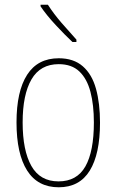

<svg xmlns="http://www.w3.org/2000/svg" viewBox="-20 -784 495 814"><path d="M404 -264Q404 -131 360.5 -60.5Q317 10 229 10Q140 10 95 -61Q50 -132 50 -265Q50 -397 95 -467Q140 -537 229 -537Q292 -537 331 -503Q370 -469 387 -407.5Q404 -346 404 -264ZM76 -265Q76 -146 113 -80.5Q150 -15 228 -15Q306 -15 342 -78.5Q378 -142 378 -265Q378 -339 363.5 -394.5Q349 -450 316.5 -481Q284 -512 229 -512Q151 -512 113.5 -447.5Q76 -383 76 -265ZM183 -764Q208 -725 241 -687Q274 -649 304 -616V-606H287Q255 -636 216 -678Q177 -720 152 -757V-764Z"/></svg>

Font: Noto Sans Devanagari UI Condensed Thin
Style: Regular
Weight: 100
Width: 3
Designer: Jelle Bosma - Monotype Design Team
Foundry: Monotype Imaging Inc.
Version: Version 2.004; ttfautohint (v1.8.4.7-5d5b)